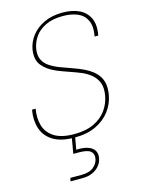

<svg xmlns="http://www.w3.org/2000/svg" viewBox="-140 -790 823 1122"><g transform="rotate(-15 271.5 -229.5)"><path d="M233 12Q150 12 102.5 -18Q55 -48 39 -98.5Q23 -149 34 -210H56Q46 -156 59 -110Q72 -64 115 -36Q158 -8 236 -8Q307 -8 355.5 -31Q404 -54 432 -93Q460 -132 468 -179Q476 -225 464 -256Q452 -287 426.5 -308Q401 -329 368 -342.5Q335 -356 299.5 -368Q264 -380 232 -393Q177 -416 147.5 -452Q118 -488 128 -550Q136 -594 164.5 -630.5Q193 -667 240.5 -689.5Q288 -712 353 -712Q409 -712 450.5 -693Q492 -674 512 -633.5Q532 -593 520 -528H498Q509 -589 491.5 -625Q474 -661 436.5 -676.5Q399 -692 349 -692Q286 -692 244 -671.5Q202 -651 179.5 -619Q157 -587 150 -550Q143 -510 155.5 -483Q168 -456 194.5 -438.5Q221 -421 255 -408Q289 -395 325.5 -382.5Q362 -370 395 -354Q419 -342 439 -326.5Q459 -311 473 -290Q487 -269 491.5 -242Q496 -215 490 -179Q481 -125 448.5 -82Q416 -39 362.5 -13.5Q309 12 233 12ZM143 253 147 233H215Q263 233 288 212Q313 191 318 163Q323 133 304 117.5Q285 102 233 102H200L219 -7H239L223 83Q268 81 295 91Q322 101 333 120Q344 139 339 165Q335 189 319 209Q303 229 277 241Q251 253 215 253Z"/></g></svg>

Font: DM Sans 24pt Thin
Style: Italic
Weight: 250
Italic angle: -10°
Designer: Colophon Foundry, Jonny Pinhorn
Foundry: Colophon Foundry
Version: Version 4.004;gftools[0.9.30]